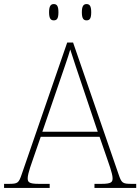

<svg xmlns="http://www.w3.org/2000/svg" viewBox="-24 -923 689 943"><path d="M401 -823C416 -823 424 -831 424 -863C424 -894 416 -903 401 -903C387 -903 378 -894 378 -863C378 -831 387 -823 401 -823ZM240 -823C255 -823 263 -831 263 -863C263 -894 255 -903 240 -903C226 -903 217 -894 217 -863C217 -831 226 -823 240 -823ZM-4 0H220V-20H167C117 -20 112 -29 112 -48C112 -71 134 -129 140 -147L176 -251H465L501 -147C507 -129 529 -71 529 -48C529 -29 524 -20 474 -20H440V0H645V-20H623C577 -20 573 -24 558 -68L335 -714H306L83 -68C68 -24 64 -20 18 -20H-4ZM184 -276 266 -515C281 -560 313 -649 321 -680C335 -638 360 -559 379 -505L456 -276Z"/></svg>

Font: Noto Serif Sinhala Thin
Style: Regular
Weight: 100
Designer: Jelle Bosma - Monotype Design Team
Foundry: Monotype Imaging Inc.
Version: Version 2.007